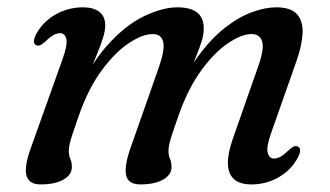

<svg xmlns="http://www.w3.org/2000/svg" viewBox="-20 -488 892 519"><path d="M332.5 -87.2 409.4 -306Q426.3 -354.8 421 -375.3Q415.8 -395.9 392.5 -395.9Q365.7 -395.9 329.1 -371.9Q292.4 -347.9 256.4 -299.7Q220.3 -251.6 194.3 -179Q183.5 -148.1 177.2 -129.3Q170.9 -110.4 168.5 -99.5Q166 -88.5 166 -80.8Q166 -67.6 170.1 -58.6Q174.2 -49.5 174.2 -36.6Q174.2 -15.2 151.3 -2.4Q128.4 10.5 89.6 10.5Q58.2 10.5 51.6 -13.4Q45 -37.2 63.1 -87.2L148.8 -327.3Q163 -366.7 159.3 -382.5Q155.6 -398.3 142 -398.3Q134.1 -398.3 124.7 -393.2Q115.3 -388.2 102 -375.2Q93.6 -367.8 88.1 -365.7Q82.6 -363.7 77.5 -366Q71.6 -368.9 71.7 -376.7Q71.9 -384.5 77.8 -395.9Q95.8 -428.9 129.7 -448.6Q163.7 -468.2 204.9 -468.2Q232.5 -468.2 248.5 -455.9Q264.4 -443.6 264.4 -419.5Q264.4 -405.2 258.7 -386.6Q252.9 -368 242.3 -341.8Q231.7 -315.6 216.4 -278.6Q201.1 -241.5 181.9 -190L179.9 -211.3Q218.5 -307.9 268.7 -364Q318.8 -420.1 369.4 -444.2Q420 -468.2 459.4 -468.2Q496.1 -468.2 514.1 -453.1Q532.1 -437.9 530.6 -406.9Q530.3 -393.2 525.1 -376.4Q519.9 -359.6 510.2 -335.5Q500.4 -311.4 486.4 -276.2Q472.3 -240.9 454 -190L448.9 -211.3Q477.8 -283.4 513.4 -332.8Q548.9 -382.1 586.9 -412Q624.8 -441.8 660.9 -455Q696.9 -468.2 726.6 -468.2Q765.5 -468.2 782.3 -450.1Q799.1 -432 797.9 -399Q796.7 -365.9 780.6 -320.6L713.6 -130.4Q699.5 -91.2 703.6 -75.3Q707.7 -59.4 720.8 -59.4Q729.4 -59.4 738.6 -64.6Q747.7 -69.7 760.8 -82.5Q769.6 -90.1 775.1 -92.2Q780.6 -94.2 785.3 -91.7Q791.4 -88.8 791.3 -81Q791.1 -73.2 785 -61.8Q767.4 -28.8 733.9 -9.2Q700.3 10.5 659.1 10.5Q628.3 10.5 612.6 -3.7Q596.9 -17.8 596.1 -44.9Q595.2 -72 608.5 -110.3L677 -306Q694.8 -354.9 688.8 -375.4Q682.8 -395.9 660.1 -395.9Q633.3 -395.9 597.1 -371.7Q560.9 -347.6 525.3 -299.4Q489.7 -251.3 463.7 -179Q452.9 -148.1 446.6 -129.3Q440.3 -110.4 437.9 -99.5Q435.4 -88.5 435.4 -80.8Q435.4 -67.6 439.5 -58.6Q443.6 -49.5 443.6 -36.6Q443.6 -15.2 420.7 -2.4Q397.8 10.5 359 10.5Q338.1 10.5 328.3 0.1Q318.5 -10.3 319.7 -32Q320.9 -53.7 332.5 -87.2Z"/></svg>

Font: Fraunces Wonky
Style: Italic
Weight: 900
Italic angle: -16°
Version: Version 1.000;[b76b70a41]